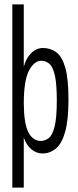

<svg xmlns="http://www.w3.org/2000/svg" viewBox="-20 -685 353 872"><path d="M36 167V-665H88V-382Q98 -420 121.5 -443.5Q145 -467 175 -467Q208 -467 234.5 -448.5Q261 -430 276 -379.5Q291 -329 291 -232Q291 -140 276 -86.5Q261 -33 234 -10.5Q207 12 173 12Q145 12 122.5 -7Q100 -26 88 -60V167ZM165 -45Q185 -45 201.5 -58Q218 -71 228 -110Q238 -149 238 -229Q238 -300 230 -338.5Q222 -377 207 -392.5Q192 -408 169 -409Q136 -410 112 -365Q88 -320 88 -213Q89 -121 109.5 -83Q130 -45 165 -45Z"/></svg>

Font: Inconsolata ExtraCondensed Thin
Style: Regular
Weight: 100
Width: 2
Monospace: yes
Designer: Raph Levien, Cyreal, Brenton Simpson
Foundry: Raph Levien, Cyreal, Google
Version: Version 3.100; ttfautohint (v1.8.4.7-5d5b)